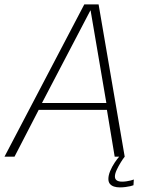

<svg xmlns="http://www.w3.org/2000/svg" viewBox="-40 -696 664 853"><path d="M-20 0H24.5L132 -208H435L469.5 0H514L398 -676.5H334.5ZM146.5 -238.5 361.5 -649.5H362.5L432.5 -238.5ZM492 136.5Q504.5 136.5 516.8 135Q529 133.5 538.8 131.2Q548.5 129 553 127L554.5 101.5Q549.5 103.5 540.8 105.8Q532 108 522 109.5Q512 111 502.5 111Q486.5 111 478.5 105.2Q470.5 99.5 470.5 88Q470.5 76 478.5 58.8Q486.5 41.5 496.8 25Q507 8.5 514 0H489.5Q480.5 10 469 27.2Q457.5 44.5 449.5 63.8Q441.5 83 441.5 99Q441.5 112.5 448.2 120.8Q455 129 466.5 132.8Q478 136.5 492 136.5Z"/></svg>

Font: Anybody UltraCondensed Thin ExtraLight
Style: Italic
Weight: 250
Italic angle: -10°
Version: Version 1.111